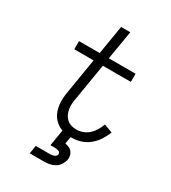

<svg xmlns="http://www.w3.org/2000/svg" viewBox="-226 -848 1052 1182"><g transform="rotate(30 300.0 -257.5)"><path d="M180 220 189 162H289Q296 162 303 161Q310 160 317 157.5Q324 155 329.5 150Q335 145 336 138Q337 131 333.5 125.5Q330 120 324 117.5Q318 115 311 114Q304 113 298 113H265L284 -2Q264 -9 246.5 -22Q229 -35 217 -52Q205 -69 198 -89.5Q191 -110 188.5 -132Q186 -154 187.5 -176.5Q189 -199 193 -222L234 -472H97V-530H244L278 -735H343L309 -530H499V-472H300L257 -212Q253 -193 252 -174Q251 -155 254 -136.5Q257 -118 265 -101.5Q273 -85 286 -73Q299 -61 317 -55.5Q335 -50 354 -50Q377 -50 400 -58.5Q423 -67 441 -83.5Q459 -100 471.5 -121.5Q484 -143 492 -165L552 -143Q540 -112 521.5 -83.5Q503 -55 476.5 -33.5Q450 -12 418 -2Q386 8 354 8Q353 8 351 8Q349 8 348 8L339 58Q354 60 367 66Q380 72 389 82.5Q398 93 401 107.5Q404 122 402 137Q398 156 386.5 174Q375 192 357 202.5Q339 213 319 216.5Q299 220 280 220Z"/></g></svg>

Font: Iosevka Curly Light Extended
Style: Italic
Weight: 300
Width: 7
Italic angle: -9°
Monospace: yes
Designer: Belleve Invis
Foundry: Belleve Invis
Version: Version 11.1.0; ttfautohint (v1.8.3)